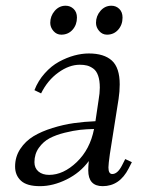

<svg xmlns="http://www.w3.org/2000/svg" viewBox="-20 -637 495 664"><path d="M32.2 -61Q32.2 -94.7 50 -121.8Q67.9 -148.9 95.7 -165.8Q123.5 -182.6 161.4 -194.3Q199.2 -206.1 235.6 -211.2Q272 -216.3 310.1 -217.8L320.8 -290Q325.2 -315.4 325.2 -334Q325.2 -358.9 319.3 -375.5Q313.5 -392.1 302.5 -399.9Q291.5 -407.7 280.8 -410.4Q270 -413.1 255.9 -413.1Q219.2 -413.1 181.9 -386.2Q144.5 -359.4 122.1 -314L99.1 -325.2Q111.8 -357.9 134.8 -383.5Q157.7 -409.2 184.3 -423.6Q210.9 -438 237.1 -445.1Q263.2 -452.1 287.1 -452.1Q339.8 -452.1 366.9 -427.5Q394 -402.8 394 -345.2Q394 -320.3 390.1 -294.9L359.9 -104Q355 -68.8 355 -58.1Q355 -35.2 368.2 -35.2Q386.7 -35.2 401.9 -64.9L413.1 -86.9L436 -76.2L424.8 -54.2Q393.6 6.8 335 6.8Q285.2 6.8 285.2 -47.9Q285.2 -60.5 287.1 -80.1Q257.3 -39.6 210.4 -16.4Q163.6 6.8 118.2 6.8Q72.8 6.8 52.5 -12Q32.2 -30.8 32.2 -61ZM99.1 -76.2Q99.1 -55.7 113 -43.9Q127 -32.2 149.9 -32.2Q199.2 -32.2 245.4 -76.4Q291.5 -120.6 305.2 -190.9Q279.8 -190.4 257.1 -188Q234.4 -185.5 203.9 -178Q173.3 -170.4 151.6 -158.9Q129.9 -147.5 114.5 -126Q99.1 -104.5 99.1 -76.2ZM153.8 -558.1Q153.8 -581.5 169.2 -599.4Q184.6 -617.2 207 -617.2Q223.1 -617.2 234.6 -606.2Q246.1 -595.2 246.1 -576.2Q246.1 -551.3 231 -534.2Q215.8 -517.1 191.9 -517.1Q175.8 -517.1 164.8 -529.8Q153.8 -542.5 153.8 -558.1ZM312 -558.1Q312 -581.5 327.4 -599.4Q342.8 -617.2 365.2 -617.2Q381.3 -617.2 392.6 -606.2Q403.8 -595.2 403.8 -576.2Q403.8 -551.3 388.7 -534.2Q373.5 -517.1 350.1 -517.1Q334 -517.1 323 -529.8Q312 -542.5 312 -558.1Z"/></svg>

Font: Dihjauti S
Style: Italic
Weight: 400
Italic angle: -9°
Designer: T. Christopher White
Version: Version 3.0.0